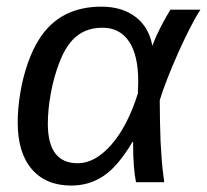

<svg xmlns="http://www.w3.org/2000/svg" viewBox="-20 -558 634 588"><path d="M290.5 -537.6Q354 -537.6 395 -506.3Q436 -475.1 446.3 -418.9H447.3Q451.2 -431.2 459.7 -449.7Q468.3 -468.3 479.5 -489.3Q490.7 -510.3 502 -528.3H593.8Q580.1 -507.8 562.3 -472.9Q544.4 -438 526.1 -397.2Q507.8 -356.4 492.7 -317.6Q477.5 -278.8 469.2 -251Q469.2 -216.8 470 -185.3Q470.7 -153.8 471.7 -125.5Q473.1 -101.1 474.6 -78.9Q476.1 -56.6 478.3 -37.1Q480.5 -17.6 482.9 0H396.5Q387.7 -43.9 387.7 -115.7V-123.5H385.7Q342.3 -49.8 298.1 -19.8Q253.9 10.3 198.2 10.3Q120.6 10.3 77.4 -40Q34.2 -90.3 34.2 -183.1Q34.2 -225.6 42 -272.9Q49.8 -320.3 65.2 -364.5Q80.6 -408.7 102.1 -441.4Q165 -537.6 290.5 -537.6ZM293.5 -473.1Q236.8 -473.1 201.7 -435.1Q178.2 -409.7 161.4 -365.5Q144.5 -321.3 135.5 -271.5Q126.5 -221.7 126.5 -178.7Q126.5 -58.1 217.8 -58.1Q271.5 -58.1 321.3 -115.2Q371.1 -172.4 402.3 -272L403.3 -308.6Q403.3 -389.2 375 -431.2Q346.7 -473.1 293.5 -473.1Z"/></svg>

Font: Arimo
Style: Italic
Weight: 400
Italic angle: -12°
Designer: Steve Matteson
Foundry: Monotype Imaging Inc.
Version: Version 1.33